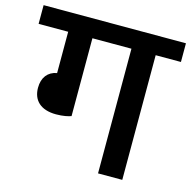

<svg xmlns="http://www.w3.org/2000/svg" viewBox="-123 -800 899 903"><g transform="rotate(15 326.5 -349.0)"><path d="M169 -217C204 -217 229 -223 242 -228V-607H432V0H550V-607H673V-698H-20V-607H124V-406C80 -398 55 -366 55 -316C55 -256 93 -217 169 -217Z"/></g></svg>

Font: IBM Plex Devanagari Medium
Style: Regular
Weight: 600
Designer: Mike Abbink, Paul van der Laan, Pieter van Rosmalen, Erin McLaughlin
Foundry: Bold Monday
Version: Version 1.0